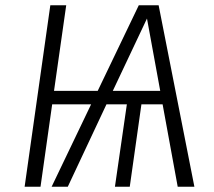

<svg xmlns="http://www.w3.org/2000/svg" viewBox="-20 -705 808 725"><path d="M594 -311H514L470 0H414L459 -311H382L236 0H175L324 -311H177L133 0H73L170 -685H230L184 -362H349L504 -685H579L714 0H651ZM585 -362 535 -635 406 -362Z"/></svg>

Font: FiraGO Light
Style: Italic
Weight: 300
Italic angle: -8°
Designer: bBox Type GmbH
Foundry: bBox Type GmbH
Version: Version 1.001